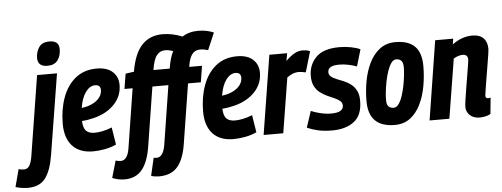

<svg xmlns="http://www.w3.org/2000/svg" viewBox="-184 -931 3440 1315"><g transform="rotate(-5 1535.5 -273.0)"><path d="M192 -766Q259 -766 258 -707Q258 -662 235.5 -631.5Q213 -601 165 -601Q98 -601 98 -661Q99 -704 120.5 -735Q142 -766 192 -766ZM225 -544 136 8Q119 115 79.5 167.5Q40 220 -42 220Q-58 220 -81 217Q-104 214 -126 207L-94 86Q-83 90 -74.5 91Q-66 92 -58 92Q-33 92 -20 71Q-7 50 0 9L88 -544Z M585 -23Q549 -6 506.5 2Q464 10 425 10Q333 10 283.5 -43.5Q234 -97 234 -196Q234 -294 263.5 -375.5Q293 -457 352 -505Q411 -553 498 -553Q569 -553 607 -518.5Q645 -484 645 -428Q645 -351 591.5 -295Q538 -239 449 -217Q406 -206 367 -204Q369 -154 389 -135Q409 -116 447 -116Q470 -116 500.5 -122Q531 -128 566 -142ZM478 -440Q441 -440 412.5 -401Q384 -362 373 -293Q396 -296 417 -302Q462 -316 488 -342.5Q514 -369 515 -403Q515 -440 478 -440Z M623 220Q581 220 539 203L573 86Q583 89 591.5 90.5Q600 92 608 92Q655 92 668 9L732 -397H676L693 -501L751 -509Q772 -634 826.5 -691Q881 -748 968 -748Q1001 -748 1035 -741Q1069 -734 1104 -720Q1150 -750 1213 -750Q1243 -750 1270 -744.5Q1297 -739 1320 -729L1270 -612Q1258 -616 1244.5 -618.5Q1231 -621 1217 -621Q1196 -621 1179.5 -612Q1163 -603 1150.5 -579Q1138 -555 1131 -509H1219L1201 -397H1113L1048 13Q1032 117 988 168.5Q944 220 860 220Q832 220 806 212L834 90Q845 92 854 92Q900 92 914 9L978 -397H868L803 13Q786 117 743 168.5Q700 220 623 220ZM885 -509H997Q1008 -582 1031 -626Q1016 -632 1002 -634.5Q988 -637 975 -637Q941 -637 918.5 -609Q896 -581 885 -509Z M1550 -23Q1514 -6 1471.5 2Q1429 10 1390 10Q1298 10 1248.5 -43.5Q1199 -97 1199 -196Q1199 -294 1228.5 -375.5Q1258 -457 1317 -505Q1376 -553 1463 -553Q1534 -553 1572 -518.5Q1610 -484 1610 -428Q1610 -351 1556.5 -295Q1503 -239 1414 -217Q1371 -206 1332 -204Q1334 -154 1354 -135Q1374 -116 1412 -116Q1435 -116 1465.5 -122Q1496 -128 1531 -142ZM1443 -440Q1406 -440 1377.5 -401Q1349 -362 1338 -293Q1361 -296 1382 -302Q1427 -316 1453 -342.5Q1479 -369 1480 -403Q1480 -440 1443 -440Z M1807 -544 1798 -492Q1832 -525 1859 -539.5Q1886 -554 1913 -554Q1926 -554 1939 -552Q1952 -550 1965 -544L1923 -402Q1910 -405 1897 -407Q1884 -409 1874 -409Q1855 -409 1836 -402Q1817 -395 1794 -378L1733 0H1598L1685 -544Z M1897 -24 1934 -136Q1961 -124 1999 -115Q2037 -106 2073 -106Q2116 -106 2136 -118.5Q2156 -131 2156 -153Q2156 -173 2141.5 -185.5Q2127 -198 2104 -208Q2081 -218 2055.5 -229.5Q2030 -241 2007 -258.5Q1984 -276 1969.5 -303.5Q1955 -331 1955 -374Q1955 -451 2006 -502.5Q2057 -554 2166 -554Q2208 -554 2246.5 -546.5Q2285 -539 2310 -527L2276 -412Q2249 -422 2217.5 -428.5Q2186 -435 2157 -435Q2115 -435 2096 -423.5Q2077 -412 2077 -390Q2077 -371 2091.5 -359Q2106 -347 2129 -338Q2152 -329 2177.5 -318.5Q2203 -308 2225.5 -291Q2248 -274 2262.5 -246.5Q2277 -219 2277 -176Q2277 -78 2220.5 -34Q2164 10 2069 10Q2013 10 1972 0.5Q1931 -9 1897 -24Z M2500 10Q2320 10 2320 -169Q2320 -239 2332.5 -307Q2345 -375 2372.5 -431Q2400 -487 2444.5 -521Q2489 -555 2552 -555Q2641 -555 2685 -511Q2729 -467 2729 -375Q2729 -304 2716.5 -235.5Q2704 -167 2676.5 -111.5Q2649 -56 2605.5 -23Q2562 10 2500 10ZM2502 -108Q2521 -108 2536 -128.5Q2551 -149 2562 -181.5Q2573 -214 2580.5 -251.5Q2588 -289 2591.5 -323.5Q2595 -358 2595 -381Q2594 -413 2581 -425Q2568 -437 2547 -437Q2528 -437 2513 -416Q2498 -395 2487 -362.5Q2476 -330 2468.5 -292.5Q2461 -255 2457.5 -221.5Q2454 -188 2454 -166Q2454 -133 2467 -120.5Q2480 -108 2502 -108Z M2825 -544H2949L2943 -505Q2978 -531 3012.5 -542.5Q3047 -554 3081 -554Q3131 -554 3157 -527.5Q3183 -501 3183 -454Q3183 -444 3178 -411Q3173 -378 3165.5 -334Q3158 -290 3151 -246.5Q3144 -203 3139 -172Q3134 -141 3134 -135Q3134 -117 3152 -117Q3155 -117 3159.5 -117.5Q3164 -118 3169 -120L3158 -8Q3143 1 3122.5 5.5Q3102 10 3083 10Q3041 10 3016 -13.5Q2991 -37 2991 -71Q2991 -85 2996 -119Q3001 -153 3008 -196Q3015 -239 3022 -281Q3029 -323 3034 -354Q3039 -385 3039 -394Q3039 -409 3031 -418.5Q3023 -428 3003 -428Q2988 -428 2972 -422.5Q2956 -417 2941 -408L2875 0H2739Z"/></g></svg>

Font: Georama SemiCondensed
Style: Bold Italic
Weight: 700
Width: 4
Italic angle: -9°
Designer: Jean-Baptiste Levee
Foundry: Production Type
Version: Version 1.000